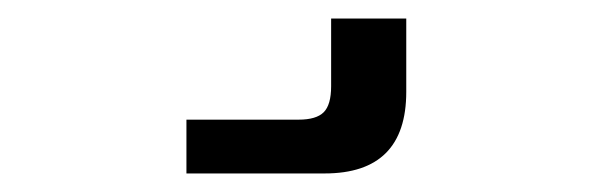

<svg xmlns="http://www.w3.org/2000/svg" viewBox="-20 30 640 207"><path d="M337 123V50H418V129Q418 217 330 217H181V159H302Q321 159 329 151Q337 143 337 123Z"/></svg>

Font: Sarpanch
Style: Regular
Weight: 400
Designer: Manushi Parikh (Devanagari and Latin), Jyotish Sonowal (Devanagari)
Foundry: Indian Type Foundry
Version: Version 2.004;PS 1.0;hotconv 1.0.78;makeotf.lib2.5.61930; tt